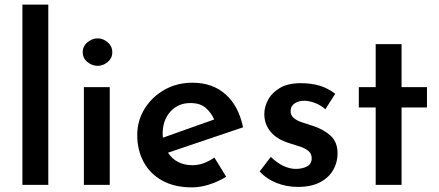

<svg xmlns="http://www.w3.org/2000/svg" viewBox="-20 -800 1901 831"><path d="M77 -780H189V0H77Z M343 -423H455V0H343ZM338 -574Q338 -600 358.5 -617Q379 -634 403 -634Q426 -634 446 -617Q466 -600 466 -574Q466 -548 446 -531.5Q426 -515 403 -515Q379 -515 358.5 -531.5Q338 -548 338 -574Z M811 11Q736 11 683 -18Q630 -47 602 -98.5Q574 -150 574 -215Q574 -278 606 -329.5Q638 -381 692 -411.5Q746 -442 813 -442Q900 -442 956.5 -391.5Q1013 -341 1032 -249L707 -139Q743 -85 813 -85Q839 -85 862.5 -94Q886 -103 908 -118L959 -35Q925 -14 886 -1.5Q847 11 811 11ZM684 -221Q684 -213 685 -204L907 -283Q895 -311 871 -332.5Q847 -354 804 -354Q751 -354 717.5 -317Q684 -280 684 -221Z M1269 9Q1221 9 1177.5 -8Q1134 -25 1104 -58L1152 -121Q1180 -94 1207.5 -81.5Q1235 -69 1260 -69Q1288 -69 1308.5 -79.5Q1329 -90 1329 -115Q1329 -135 1315 -146.5Q1301 -158 1279 -165.5Q1257 -173 1233 -180Q1178 -197 1151 -230Q1124 -263 1124 -306Q1124 -339 1141 -369.5Q1158 -400 1192.5 -420Q1227 -440 1281 -440Q1328 -440 1364 -429Q1400 -418 1431 -394L1388 -327Q1370 -344 1345.5 -353.5Q1321 -363 1301 -364Q1274 -365 1256 -353Q1238 -341 1238 -321Q1237 -301 1251.5 -289Q1266 -277 1289 -270Q1312 -263 1335 -255Q1381 -240 1411 -212.5Q1441 -185 1441 -136Q1441 -97 1422 -64Q1403 -31 1365 -11Q1327 9 1269 9Z M1606 -609H1718V-423H1828V-335H1718V0H1606V-335H1533V-423H1606Z"/></svg>

Font: Synthetic SemiBold
Style: Regular
Weight: 600
Designer: Santiago Orozco
Foundry: Typemade
Version: Version 2.000; ttfautohint (v1.8.4.7-5d5b)